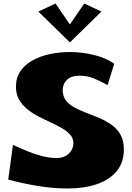

<svg xmlns="http://www.w3.org/2000/svg" viewBox="-20 -1065 754 1096"><path d="M365 11Q288 11 202 -2.5Q116 -16 27 -40L54 -238Q97 -218 139 -201Q181 -184 222.5 -173.5Q264 -163 304 -163Q335 -163 356 -175.5Q377 -188 388 -207.5Q399 -227 399 -247Q399 -275 381 -295.5Q363 -316 334 -333Q305 -350 270 -366Q235 -382 200 -400Q165 -418 136 -441.5Q107 -465 89 -496Q71 -527 71 -570Q71 -622 97 -659.5Q123 -697 167 -721Q211 -745 265.5 -756.5Q320 -768 378 -768Q451 -768 519.5 -750.5Q588 -733 632 -701L594 -579Q552 -603 514.5 -618Q477 -633 433 -633Q388 -633 364 -611Q340 -589 338 -555Q337 -518 355 -493.5Q373 -469 404 -452Q435 -435 472.5 -421Q510 -407 547.5 -391Q585 -375 617 -352.5Q649 -330 668 -296Q687 -262 687 -212Q687 -138 646.5 -88.5Q606 -39 534 -14Q462 11 365 11ZM297 -1045 393 -905 379 -823 199 -999ZM461 -1045 559 -999 379 -823 365 -905Z"/></svg>

Font: Marhey
Style: Bold
Weight: 700
Designer: Nur Syamsi & Bustanul Arifin
Foundry: Namelatype
Version: Version 1.000